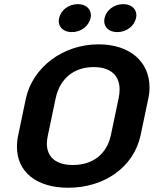

<svg xmlns="http://www.w3.org/2000/svg" viewBox="-20 -878 732 915"><path d="M628.3 -791.7C629.2 -795.8 630 -800.8 630 -805C630 -835 606.7 -858.3 567.5 -858.3C522.5 -858.3 485.8 -828.3 478.3 -791.7C477.5 -786.7 476.7 -782.5 476.7 -777.5C476.7 -747.5 500 -725 539.2 -725C584.2 -725 620 -755 628.3 -791.7ZM411.7 -791.7C412.5 -795.8 413.3 -800.8 413.3 -805C413.3 -835 390 -858.3 350.8 -858.3C305.8 -858.3 269.2 -828.3 261.7 -791.7C260.8 -786.7 260 -782.5 260 -777.5C260 -747.5 283.3 -725 322.5 -725C367.5 -725 403.3 -755 411.7 -791.7ZM426.7 -558.3C503.3 -558.3 550 -521.7 550 -450.8C550 -438.3 548.3 -423.3 545 -408.3L508.3 -233.3C489.2 -145.8 425 -91.7 327.5 -91.7C245.8 -91.7 203.3 -130 203.3 -194.2C203.3 -205.8 205 -219.2 208.3 -233.3L245 -408.3C265.8 -507.5 335.8 -558.3 426.7 -558.3ZM450 -666.7C277.5 -666.7 135 -555 103.3 -408.3L66.7 -233.3C62.5 -214.2 60.8 -195.8 60.8 -178.3C60.8 -58.3 154.2 16.7 305 16.7C477.5 16.7 617.5 -81.7 650 -233.3L686.7 -408.3C690.8 -426.7 692.5 -445 692.5 -462.5C692.5 -581.7 600.8 -666.7 450 -666.7Z"/></svg>

Font: BoonHome
Style: Bold Oblique
Weight: 700
Italic angle: -12°
Designer: Sungsit Sawaiwan
Foundry: Sungsit Sawaiwan
Version: Version 0.2